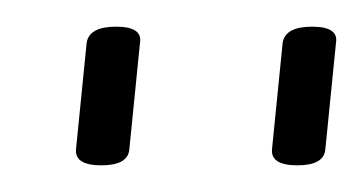

<svg xmlns="http://www.w3.org/2000/svg" viewBox="-20 -719 272 144"><path d="M203 -595Q183 -595 184 -607L192 -687Q194 -699 214 -699Q234 -699 232 -687L224 -607Q223 -595 203 -595ZM56 -595Q36 -595 37 -607L45 -687Q47 -699 67 -699Q87 -699 85 -687L77 -607Q76 -595 56 -595Z"/></svg>

Font: Asap Condensed Condensed Thin
Style: Italic
Weight: 100
Width: 3
Italic angle: -6°
Designer: Pablo Cosgaya
Foundry: Omnibus-Type
Version: Version 3.001; ttfautohint (v1.8.4.7-5d5b)